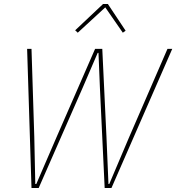

<svg xmlns="http://www.w3.org/2000/svg" viewBox="-20 -943 884 963"><path d="M138 0 116 -698H138L152 -256L157 -20H162L264 -256L457 -698H493L514 -256L524 -20H528L626 -251L820 -698H844L539 0H505L481 -506L474 -678H470L396 -506L174 0ZM521 -923 610 -789 596 -779 508 -906 370 -779 357 -791 497 -923Z"/></svg>

Font: IBM Plex Sans Cond Thin
Style: Italic
Weight: 100
Width: 3
Italic angle: -11°
Designer: Mike Abbink, Paul van der Laan, Pieter van Rosmalen
Foundry: Bold Monday
Version: Version 1.3